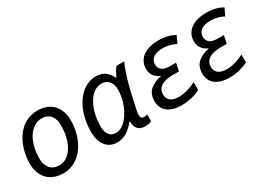

<svg xmlns="http://www.w3.org/2000/svg" viewBox="-28 -1052 2120 1568"><g transform="rotate(-30 1032.0 -268.0)"><path d="M248 8C426 8 516 -174 516 -336C516 -464 441 -543 316 -543C139 -543 48 -362 48 -198C48 -71 124 8 248 8ZM253 -65C180 -65 137 -112 137 -195C137 -345 207 -470 317 -470C397 -470 426 -406 426 -346C426 -170 347 -65 253 -65Z M756 10C828 10 881 -34 926 -89H929C929 -23 959 10 1019 10C1042 10 1069 4 1080 -3V-67C1069 -63 1058 -61 1048 -61C1027 -61 1017 -73 1017 -97C1017 -109 1019 -128 1024 -149L1059 -306C1079 -393 1113 -494 1134 -536H1062C1042 -515 1024 -477 1013 -454H1008C985 -505 946 -546 870 -546C718 -546 611 -375 611 -173C611 -52 671 10 756 10ZM786 -63C731 -63 701 -99 701 -172C701 -329 775 -472 880 -472C939 -472 975 -428 975 -365C975 -337 971 -301 962 -264C930 -149 858 -63 786 -63Z M1363 10C1440 10 1504 -12 1540 -31V-105C1495 -82 1438 -61 1377 -61C1302 -61 1273 -97 1273 -142C1273 -216 1341 -241 1423 -241H1480L1495 -315H1434C1369 -315 1339 -345 1339 -385C1339 -448 1392 -472 1459 -472C1508 -472 1553 -457 1581 -441L1613 -509C1570 -532 1523 -545 1455 -545C1357 -545 1257 -501 1257 -392C1257 -335 1291 -301 1332 -284V-281C1291 -274 1257 -258 1228 -235C1199 -211 1185 -175 1185 -128C1185 -48 1244 10 1363 10Z M1814 10C1891 10 1955 -12 1991 -31V-105C1946 -82 1889 -61 1828 -61C1753 -61 1724 -97 1724 -142C1724 -216 1792 -241 1874 -241H1931L1946 -315H1885C1820 -315 1790 -345 1790 -385C1790 -448 1843 -472 1910 -472C1959 -472 2004 -457 2032 -441L2064 -509C2021 -532 1974 -545 1906 -545C1808 -545 1708 -501 1708 -392C1708 -335 1742 -301 1783 -284V-281C1742 -274 1708 -258 1679 -235C1650 -211 1636 -175 1636 -128C1636 -48 1695 10 1814 10Z"/></g></svg>

Font: BC Sans
Style: Italic
Weight: 400
Italic angle: -12°
Designer: Monotype Design Team
Designer: Province of B.C.
Foundry: Monotype Imaging Inc.
Version: Version 2.000;GOOG;noto-source:20170915:90ef993387c0